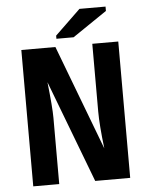

<svg xmlns="http://www.w3.org/2000/svg" viewBox="-57 -878 714 924"><g transform="rotate(-5 300.0 -416.0)"><path d="M365.2 0 177.7 -493.2Q191.4 -370.1 191.4 -320.3V0H65.9V-658.7H230.5L422.4 -152.3Q408.7 -267.1 408.7 -330.6V-658.7H534.2V0ZM238.8 -697.8V-712.9L361.8 -831.5H487.8V-810.5L321.8 -697.8Z"/></g></svg>

Font: Cousine
Style: Bold
Weight: 700
Monospace: yes
Designer: Steve Matteson
Foundry: Ascender Corporation
Version: Version 1.20